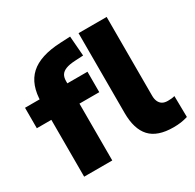

<svg xmlns="http://www.w3.org/2000/svg" viewBox="-157 -883 1081 1065"><g transform="rotate(-30 384.0 -350.5)"><path d="M96 0V-364H3V-495H148L96 -446V-474Q96 -589 158.5 -646Q221 -703 353 -709L417 -712L427 -585L372 -582Q336 -580 314.5 -571.5Q293 -563 283.5 -548Q274 -533 274 -508V-480L254 -495H403V-364H276V0ZM663 11Q561 11 514 -40Q467 -91 467 -194V-705H647V-200Q647 -179 654 -163.5Q661 -148 674.5 -140Q688 -132 709 -132Q721 -132 731.5 -133Q742 -134 753 -137L755 -2Q732 5 710.5 8Q689 11 663 11Z"/></g></svg>

Font: Nunito Sans 11pt Black
Style: Regular
Weight: 900
Version: Version 3.101;gftools[0.9.27]